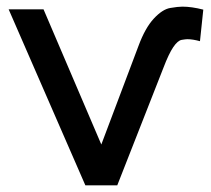

<svg xmlns="http://www.w3.org/2000/svg" viewBox="-20 -558 636 578"><path d="M237 0 6 -530H111L285 -123L397 -420Q417 -474 443 -502Q469 -530 492.5 -534Q516 -538 529 -538Q557 -538 592 -529L582 -434Q560 -440 544 -440Q539 -440 527 -438Q515 -436 501.5 -416Q488 -396 472 -354L333 0Z"/></svg>

Font: Montserrat Z Med
Style: Regular
Weight: 500
Designer: Julieta Ulanovsky
Foundry: Julieta Ulanovsky
Version: Version 8.000